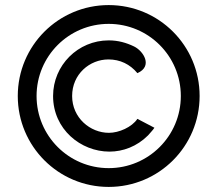

<svg xmlns="http://www.w3.org/2000/svg" viewBox="-20 -738 856 756"><path d="M408 -718C210 -718 50 -558 50 -360C50 -162 210 -2 408 -2C606 -2 766 -162 766 -360C766 -558 606 -718 408 -718ZM408 -579C445 -579 477 -570 508 -555C545 -537 583 -477 521 -450C492 -485 453 -504 407 -504C333 -504 264 -446 264 -360C264 -274 335 -215 409 -215C448 -215 499 -237 521 -270L588 -235C581 -224 572 -216 563 -205C519 -161 464 -141 411 -141C298 -141 189 -229 189 -360C189 -481 287 -579 408 -579ZM692 -360C692 -203 565 -76 408 -76C251 -76 124 -203 124 -360C124 -517 251 -644 408 -644C565 -644 692 -517 692 -360Z"/></svg>

Font: Mesarto
Style: Regular
Weight: 700
Designer: Mohamed Gaber
Foundry: Kief Type Foundry
Version: Version 2.020